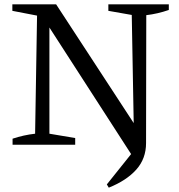

<svg xmlns="http://www.w3.org/2000/svg" viewBox="-20 -668 824 886"><path d="M480 -648H759V-622Q707 -604 655 -598L654 -8Q654 64 609 114.5Q564 165 482 198L473 183L585 43L208 -541V-51L327 -31V0H38V-28Q89 -45 142 -51L151 -596L37 -618V-648H239L597 -100L588 -599L480 -618Z"/></svg>

Font: Piazzolla
Style: Regular
Weight: 400
Designer: Juan Pablo del Peral
Foundry: Huerta Tipografica
Version: Version 1.330